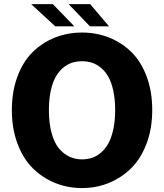

<svg xmlns="http://www.w3.org/2000/svg" viewBox="-20 -909 804 941"><path d="M514.6 -779.8H420.9L316.4 -888.7H421.9ZM344.7 -779.8H251L132.8 -888.7H238.8ZM381.8 12.7Q311 12.7 249 -12.7Q187 -38.1 139.9 -85.2Q92.8 -132.3 65.4 -205.8Q38.1 -279.3 38.1 -369.6Q38.1 -460 65.2 -533.2Q92.3 -606.4 139.4 -653.1Q186.5 -699.7 248.5 -724.6Q310.5 -749.5 381.8 -749.5Q453.1 -749.5 515.4 -724.6Q577.6 -699.7 624.8 -653.1Q671.9 -606.4 699 -533.4Q726.1 -460.4 726.1 -369.6Q726.1 -279.3 698.5 -205.8Q670.9 -132.3 623.5 -85.2Q576.2 -38.1 514.2 -12.7Q452.1 12.7 381.8 12.7ZM381.8 -127.9Q407.7 -127.9 430.9 -135.5Q454.1 -143.1 475.1 -161.1Q496.1 -179.2 511.2 -206.5Q526.4 -233.9 535.4 -275.6Q544.4 -317.4 544.4 -369.6Q544.4 -422.4 535.4 -463.9Q526.4 -505.4 511.2 -532.2Q496.1 -559.1 474.9 -576.7Q453.6 -594.2 430.7 -601.6Q407.7 -608.9 381.8 -608.9Q356 -608.9 333 -601.6Q310.1 -594.2 289.1 -576.7Q268.1 -559.1 252.9 -532.2Q237.8 -505.4 228.8 -463.9Q219.7 -422.4 219.7 -369.6Q219.7 -304.2 233.2 -255.9Q246.6 -207.5 270 -180.4Q293.5 -153.3 321.3 -140.6Q349.1 -127.9 381.8 -127.9Z"/></svg>

Font: Epilogue ExtraBold
Style: Regular
Weight: 800
Designer: Tyler Finck
Foundry: Etcetera Type Co
Version: Version 2.112